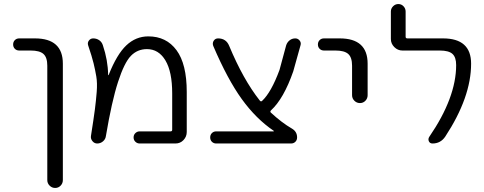

<svg xmlns="http://www.w3.org/2000/svg" viewBox="-20 -710 2396 950"><path d="M75 -460Q62 -460 53.5 -468.5Q45 -477 45 -490Q45 -503 53.5 -511.5Q62 -520 75 -520H153Q291 -520 291 -395V181Q291 197 280 208.5Q269 220 253 220Q237 220 225.5 208.5Q214 197 214 181V-385Q214 -426 195 -443Q176 -460 132 -460Z M430 -37Q444 -126 449.5 -168.5Q455 -211 458.5 -255Q462 -299 456.5 -331.5Q451 -364 443 -397Q435 -430 416 -486Q412 -499 420 -509.5Q428 -520 441 -520Q458 -520 471 -511Q484 -502 489 -486Q514 -412 515 -340Q515 -338 516 -338Q518 -338 518 -340Q558 -441 605 -485.5Q652 -530 714 -530Q803 -530 853.5 -461.5Q904 -393 904 -255V-57Q904 -34 888 -17Q872 0 848 0H671Q659 0 650 -8.5Q641 -17 641 -30Q641 -43 650 -51.5Q659 -60 671 -60H824Q832 -60 832 -68V-248Q832 -355 798.5 -411Q765 -467 707 -467Q660 -467 627.5 -433.5Q595 -400 564 -304.5Q533 -209 504 -37Q502 -21 489.5 -10.5Q477 0 461 0Q447 0 437.5 -11.5Q428 -23 430 -37Z M1050 0Q1037 0 1028.5 -8.5Q1020 -17 1020 -30Q1020 -43 1028.5 -51.5Q1037 -60 1050 -60H1334Q1335 -60 1335 -61Q1335 -63 1334 -63Q1247 -122 1176.5 -219.5Q1106 -317 1035 -483Q1030 -497 1037.5 -508.5Q1045 -520 1059 -520Q1099 -520 1114 -483Q1183 -317 1265 -213Q1271 -205 1277 -211Q1322 -253 1363 -364L1396 -486Q1401 -501 1413 -510.5Q1425 -520 1441 -520Q1454 -520 1462.5 -509.5Q1471 -499 1467 -486L1431 -357Q1384 -222 1321 -164Q1315 -158 1320 -153Q1374 -103 1424 -74Q1450 -59 1450 -30Q1450 -17 1441.5 -8.5Q1433 0 1420 0Z M1583 -460Q1570 -460 1561.5 -468.5Q1553 -477 1553 -490Q1553 -503 1561.5 -511.5Q1570 -520 1583 -520H1661Q1799 -520 1799 -395V-239Q1799 -223 1788 -211.5Q1777 -200 1761 -200Q1745 -200 1733.5 -211.5Q1722 -223 1722 -239V-385Q1722 -426 1703 -443Q1684 -460 1640 -460Z M1971 -460Q1948 -460 1931 -477Q1914 -494 1914 -517V-653Q1914 -668 1925 -679Q1936 -690 1951 -690Q1966 -690 1976.5 -679Q1987 -668 1987 -653V-528Q1987 -520 1996 -520H2172Q2311 -520 2311 -395Q2311 -229 2183 -34Q2160 0 2120 0Q2107 0 2102 -11Q2097 -22 2104 -33Q2237 -227 2237 -388Q2237 -427 2218.5 -443.5Q2200 -460 2156 -460Z"/></svg>

Font: Rounded Mplus 1c
Style: Regular
Weight: 400
Version: Version 1.059.20150529